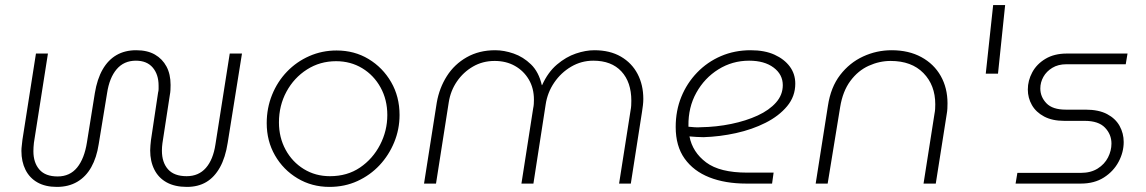

<svg xmlns="http://www.w3.org/2000/svg" viewBox="-20 -720 4496 753"><path d="M203 13Q158 13 127 -4.5Q96 -22 80 -54Q64 -86 64 -128Q64 -139 65.5 -149.5Q67 -160 68 -172L121 -510H168L113 -160Q111 -142 111 -127Q111 -82 134.5 -55Q158 -28 206 -28Q254 -28 282.5 -63Q311 -98 321 -162L352 -355Q361 -410 382.5 -447.5Q404 -485 437 -504Q470 -523 514 -523Q558 -523 587.5 -506Q617 -489 633 -459Q649 -429 649 -387Q649 -377 648.5 -367Q648 -357 646 -347L617 -158Q616 -151 615.5 -143.5Q615 -136 615 -129Q615 -83 639 -56Q663 -29 712 -29Q759 -29 787.5 -61.5Q816 -94 825 -154L881 -510H929L873 -160Q864 -102 842.5 -63.5Q821 -25 789 -6Q757 13 713 13Q666 13 634 -4.5Q602 -22 585.5 -54.5Q569 -87 569 -130Q569 -140 570 -150Q571 -160 572 -170L600 -357Q602 -364 602 -371Q602 -378 602 -384Q602 -428 579 -455Q556 -482 513 -482Q466 -482 437.5 -448.5Q409 -415 400 -355L367 -154Q359 -102 338 -64.5Q317 -27 283 -7Q249 13 203 13Z M1272 13Q1203 13 1147 -20.5Q1091 -54 1058.5 -110.5Q1026 -167 1026 -237Q1026 -296 1047 -348Q1068 -400 1105.5 -439Q1143 -478 1193 -500Q1243 -522 1300 -522Q1370 -522 1425.5 -488.5Q1481 -455 1514 -398Q1547 -341 1547 -269Q1547 -213 1526 -162Q1505 -111 1468.5 -72Q1432 -33 1382 -10Q1332 13 1272 13ZM1274 -29Q1342 -29 1392 -63Q1442 -97 1470.5 -152Q1499 -207 1499 -269Q1499 -329 1472.5 -377Q1446 -425 1400.5 -452.5Q1355 -480 1298 -480Q1235 -480 1184 -447.5Q1133 -415 1103.5 -360.5Q1074 -306 1074 -240Q1074 -181 1100 -133Q1126 -85 1171.5 -57Q1217 -29 1274 -29Z M1643 0 1693 -318Q1703 -375 1732.5 -421.5Q1762 -468 1810.5 -495.5Q1859 -523 1922 -523Q1957 -523 1994.5 -510Q2032 -497 2062.5 -467.5Q2093 -438 2105 -386H2106Q2129 -437 2164.5 -467Q2200 -497 2238.5 -510Q2277 -523 2311 -523Q2372 -523 2415 -498Q2458 -473 2480.5 -430Q2503 -387 2503 -332Q2503 -320 2501.5 -307.5Q2500 -295 2498 -282L2454 0H2408L2453 -287Q2455 -297 2455.5 -306.5Q2456 -316 2456 -325Q2456 -398 2417 -440Q2378 -482 2307 -482Q2260 -482 2220 -458.5Q2180 -435 2153.5 -396Q2127 -357 2120 -310L2072 0H2025L2071 -295Q2073 -304 2073.5 -312.5Q2074 -321 2074 -329Q2074 -374 2054 -408Q2034 -442 1999.5 -461.5Q1965 -481 1920 -481Q1873 -481 1835 -459Q1797 -437 1772 -400.5Q1747 -364 1740 -319L1690 0Z M2907 0Q2824 0 2762 -24.5Q2700 -49 2665 -98Q2630 -147 2630 -222Q2630 -286 2652 -340Q2674 -394 2714 -435.5Q2754 -477 2807.5 -500Q2861 -523 2924 -523Q2979 -523 3017.5 -505.5Q3056 -488 3077.5 -459Q3099 -430 3099 -392Q3099 -342 3067 -303.5Q3035 -265 2982.5 -238.5Q2930 -212 2866.5 -198Q2803 -184 2739 -182Q2725 -182 2711 -183Q2697 -184 2684 -185Q2696 -123 2749.5 -83Q2803 -43 2910 -43H3014L3008 0ZM2680 -223Q2691 -222 2703.5 -221Q2716 -220 2728 -221Q2790 -222 2848 -234Q2906 -246 2951.5 -267Q2997 -288 3023.5 -318Q3050 -348 3050 -386Q3050 -428 3014 -455Q2978 -482 2918 -482Q2852 -482 2797.5 -448Q2743 -414 2711 -356.5Q2679 -299 2680 -227Q2680 -226 2680 -225.5Q2680 -225 2680 -223Z M3179 0 3227 -305Q3238 -378 3275 -426Q3312 -474 3365 -498.5Q3418 -523 3477 -523Q3544 -523 3593.5 -496Q3643 -469 3669.5 -422Q3696 -375 3696 -315Q3696 -305 3695.5 -294.5Q3695 -284 3693 -273L3650 0H3602L3645 -274Q3647 -284 3647.5 -293Q3648 -302 3648 -311Q3648 -386 3601.5 -433.5Q3555 -481 3473 -481Q3429 -481 3387 -462Q3345 -443 3315 -402.5Q3285 -362 3275 -300L3226 0Z M3846 -431 3875 -700H3922L3894 -431Z M3963 0 3970 -42H4219Q4258 -42 4285 -59Q4312 -76 4325.5 -102.5Q4339 -129 4339 -157Q4339 -193 4313.5 -219.5Q4288 -246 4234 -246H4154Q4107 -246 4075 -263Q4043 -280 4027 -308Q4011 -336 4011 -369Q4011 -404 4028.5 -436.5Q4046 -469 4080.5 -489.5Q4115 -510 4164 -510H4402L4395 -468H4162Q4130 -468 4107 -454Q4084 -440 4072 -418.5Q4060 -397 4060 -373Q4060 -340 4084 -315Q4108 -290 4160 -290H4237Q4289 -290 4322 -272.5Q4355 -255 4371 -226Q4387 -197 4387 -163Q4387 -123 4367 -85.5Q4347 -48 4309.5 -24Q4272 0 4219 0Z"/></svg>

Font: MuseoModerno Thin ExtraLight
Style: Italic
Weight: 250
Italic angle: -9°
Version: Version 1.003